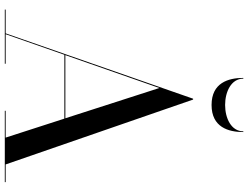

<svg xmlns="http://www.w3.org/2000/svg" viewBox="-134 -874 1009 780"><g transform="rotate(90 370.0 -484.5)"><path d="M300 -969H297C297 -908 317 -840 407 -840C497 -840 517 -908 517 -969H514C514 -920 461 -895 407 -895C353 -895 300 -920 300 -969ZM19.5 -3.5V0H239.5V-3.5H119.5L203 -242H462.5L539.5 -3.5H430.5V0H720.5V-3.5H648.5L385 -765H381.5L116 -3.5ZM338 -628 461 -246H204.5Z"/></g></svg>

Font: Bodoni* 48pt
Style: Regular
Weight: 400
Version: Version 2.3